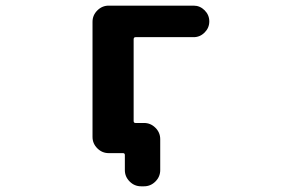

<svg xmlns="http://www.w3.org/2000/svg" viewBox="-20 -566 1040 684"><path d="M456.1 -134.8Q456.1 -127.9 462.9 -127.9H493.2Q516.6 -127.9 533.7 -110.8Q550.8 -93.8 550.8 -70.3V40Q550.8 63.5 533.7 80.6Q516.6 97.7 493.2 97.7H482.4Q459 97.7 441.9 80.6Q424.8 63.5 424.8 40V-13.7Q424.8 -20.5 418 -20.5H404.3H367.2Q343.8 -20.5 326.7 -37.6Q309.6 -54.7 309.6 -78.1V-488.3Q309.6 -511.7 326.7 -528.8Q343.8 -545.9 367.2 -545.9H669.9Q692.4 -545.9 709 -529.3Q725.6 -512.7 725.6 -489.7Q725.6 -466.8 709 -450.2Q692.4 -433.6 669.9 -433.6H462.9Q456.1 -433.6 456.1 -425.8Z"/></svg>

Font: Gen Jyuu Gothic Monospace Bold
Style: Bold
Weight: 700
Designer: [Source Han Sans]
Ryoko NISHIZUKA  (kana & ideographs); Paul D. Hunt (Latin, Greek & Cyrillic); Wenlong ZHANG  (bopomofo
Version: Version 1.002.20150607